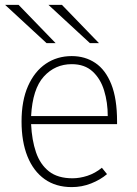

<svg xmlns="http://www.w3.org/2000/svg" viewBox="-20 -752 561 784"><path d="M273 12Q208 12 162.2 -20.5Q116.5 -53 92.2 -113.2Q68 -173.5 68 -256Q68 -341 94.5 -400.8Q121 -460.5 167.2 -491.8Q213.5 -523 273 -523Q327.5 -523 369.2 -495Q411 -467 434.5 -408Q458 -349 458 -256Q458 -253 458 -250.5Q458 -248 458 -245H107Q110 -180 127 -130.2Q144 -80.5 180 -52.2Q216 -24 276 -24Q305.5 -24 337 -34.2Q368.5 -44.5 396 -67L417 -41Q390 -18 352.2 -3Q314.5 12 273 12ZM107 -278H420Q420 -334 405.2 -382.2Q390.5 -430.5 358 -460.2Q325.5 -490 273 -490Q205 -490 159 -439.5Q113 -389 107 -278ZM170 -576 1 -732H56L207 -576ZM347 -576 178 -732H233L384 -576Z"/></svg>

Font: Overpass Thin
Style: Regular
Weight: 250
Designer: Delve Withrington, Dave Bailey, Thomas Jockin
Foundry: Delve Fonts LLC
Version: Version 4.000